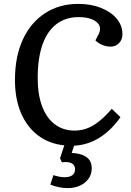

<svg xmlns="http://www.w3.org/2000/svg" viewBox="-20 -736 672 988"><path d="M327 232Q304 232 280 226.5Q256 221 239 214L255 165Q265 169 281.5 172.5Q298 176 314 176Q329 176 341 171.5Q353 167 359.5 158Q366 149 366 135Q366 117 355 108.5Q344 100 328.5 98.5Q313 97 298 99L289 78L311 12Q233 4 176 -39Q119 -82 88 -154.5Q57 -227 57 -324Q57 -445 97.5 -532.5Q138 -620 211.5 -668Q285 -716 383 -716Q448 -716 499.5 -695.5Q551 -675 580.5 -640Q610 -605 610 -560Q610 -532 592.5 -514Q575 -496 549 -496Q528 -496 507 -504.5Q486 -513 471 -528L489 -563Q500 -587 490.5 -606Q481 -625 453.5 -636.5Q426 -648 384 -648Q318 -648 270.5 -612Q223 -576 198.5 -506Q174 -436 174 -334Q174 -250 196.5 -189.5Q219 -129 262 -96.5Q305 -64 363 -64Q416 -64 462 -92Q508 -120 555 -176L600 -133Q569 -89 532 -57Q495 -25 453 -7Q411 11 361 14L349 51Q369 52 387 56Q405 60 420 69Q435 78 443.5 93Q452 108 452 131Q452 160 436 183Q420 206 392 219Q364 232 327 232Z"/></svg>

Font: Literata Medium
Style: Italic
Weight: 500
Italic angle: -2°
Designer: Latin by Veronika Burian and Jose Scaglione. Greek by Irene Vlachou. Cyrillic by Vera Evstafieva
Foundry: TypeTogether
Version: Version 3.103;gftools[0.9.29]